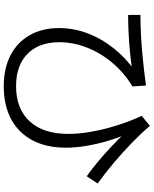

<svg xmlns="http://www.w3.org/2000/svg" viewBox="84 -865 832 1040"><g transform="rotate(90 500.0 -345.0)"><path d="M446.7 50.7Q350.3 50.7 279.5 14Q208.7 -22.7 170.3 -90.2Q132 -157.7 132 -249.3Q132 -328 160.6 -403.6Q189.3 -479.3 242.5 -546Q295.6 -612.6 368.9 -663L379.6 -647.3Q320.6 -639 266.5 -633.6Q212.3 -628.3 161.5 -625.6Q110.6 -623 61 -623V-689.7Q117.3 -689.7 174.7 -692.9Q232 -696 297.7 -702.5Q363.3 -709 443.3 -719.7L448 -646.3Q376 -603 321.9 -539.5Q267.7 -476 238.2 -401.3Q208.7 -326.7 208.7 -250Q208.7 -140 271.5 -78Q334.4 -16 446.7 -16Q570 -16 637.6 -90.2Q705.3 -164.4 705.3 -299.3Q705.3 -357.3 693.4 -424.2Q681.6 -491 659.8 -560.8Q638 -630.6 607.6 -696.3L661.7 -741Q699.7 -696 751.7 -645.3Q803.7 -594.7 861.3 -546Q919 -497.4 974 -458L934.6 -398.6Q898.7 -424.3 859.5 -456.6Q820.3 -488.9 779 -527.6Q737.7 -566.3 694.7 -610.6L699.7 -630.6Q725.4 -572.9 743.2 -512.8Q761 -452.6 770.5 -395.1Q780 -337.6 780 -286Q780 -180.7 740.2 -105.2Q700.3 -29.7 625.8 10.5Q551.3 50.7 446.7 50.7Z"/></g></svg>

Font: M PLUS 2 Thin
Style: Regular
Weight: 100
Designer: Coji Morishita
Foundry: UNDERFOREST DESIGN
Version: Version 1.001